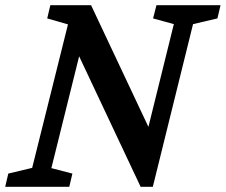

<svg xmlns="http://www.w3.org/2000/svg" viewBox="-55 -720 870 740"><path d="M-35 0 -23 -51 69 -73 207 -626 127 -649 139 -700H296L517 -231L615 -627L535 -649L548 -700H795L783 -649L689 -627L534 0H487L250 -503L143 -72L224 -51L212 0Z"/></svg>

Font: Volkhov
Style: Bold Italic
Weight: 700
Designer: Cyreal (www.cyreal.org)
Foundry: Cyreal (www.cyreal.org)
Version: Version 1.001